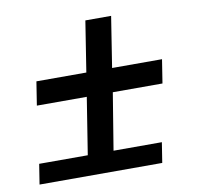

<svg xmlns="http://www.w3.org/2000/svg" viewBox="-68 -641 736 712"><g transform="rotate(-10 300.0 -285.0)"><path d="M25 0H487L499 -76H317L352 -290H539L553 -379H365L395 -570H298L268 -379H80L66 -290H254L220 -76H37Z"/></g></svg>

Font: JetBrains Mono Medium
Style: Italic
Weight: 436
Italic angle: -9°
Monospace: yes
Designer: Philipp Nurullin, Konstantin Bulenkov
Foundry: JetBrains
Version: Version 2.305